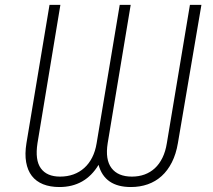

<svg xmlns="http://www.w3.org/2000/svg" viewBox="-20 -747 863 777"><path d="M87 -167.6 180.4 -727.3H224.4L131.7 -167.6Q121.1 -99.1 145.4 -65.7Q169.7 -32.3 223 -32.3Q252.5 -32.3 277.2 -41.2Q301.8 -50.1 321 -67.3Q340.2 -84.5 353 -109.7Q365.8 -134.9 371.1 -167.6L464.5 -727.3H508.9L415.8 -167.6Q405.2 -101.2 431.3 -66.8Q457.4 -32.3 513.8 -32.3Q541.5 -32.3 565 -40.8Q588.4 -49.4 606.7 -66.2Q625 -83.1 637.4 -108.5Q649.9 -133.9 655.2 -167.6L748.6 -727.3H795.1L699.9 -167.6Q692.5 -123.6 675.6 -90.2Q658.7 -56.8 634.2 -34.6Q609.7 -12.4 578.1 -1.2Q546.5 9.9 509.6 9.9Q403.4 9.9 378.9 -79.9Q324.6 9.9 220.5 9.9Q182.9 9.9 154.5 -1.4Q126.1 -12.8 108.8 -35.2Q91.6 -57.5 85.8 -90.7Q79.9 -123.9 87 -167.6Z"/></svg>

Font: Inter P Extra Light
Style: Italic
Weight: 200
Italic angle: 9.39999°
Designer: Rasmus Andersson
Foundry: rsms
Version: Version 3.018;git-588b23468